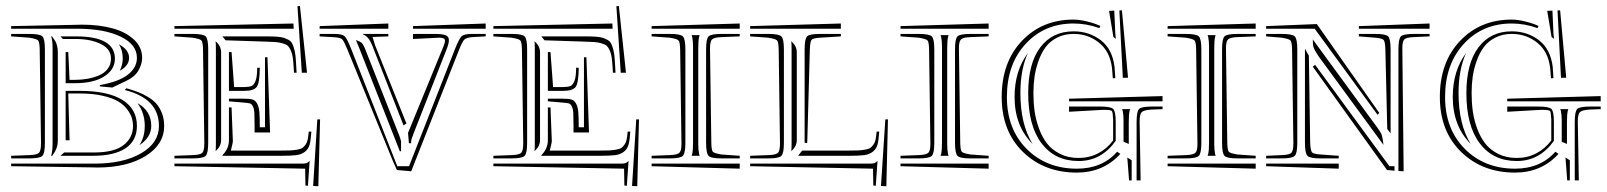

<svg xmlns="http://www.w3.org/2000/svg" viewBox="-20 -608 5414 647"><path d="M17.6 -485.4V-493.7H78.6Q114.3 -493.7 122.8 -485.4Q131.3 -477.1 131.3 -441.4V-127Q131.3 -91.3 122.8 -82.8Q114.3 -74.2 78.6 -74.2H17.6V-83L80.6 -85.4Q105.5 -86.4 111.8 -93.5Q118.2 -100.6 118.2 -126L113.8 -441.4Q113.3 -466.3 108.4 -471.7Q103.5 -477.1 78.6 -481ZM358.4 -313 316.4 -316.9V-321.3Q380.4 -332.5 410.9 -356.4Q441.4 -380.4 441.4 -413.1Q441.4 -458 386.5 -484.6Q331.5 -511.2 240.2 -511.2H17.6V-520L235.8 -524.4Q242.2 -524.9 256.3 -524.9Q312.5 -524.9 357.7 -512.9Q402.8 -501 430.9 -475.1Q459 -449.2 459 -413.1Q459 -393.1 447 -371.3Q435.1 -349.6 405.3 -335.4ZM406.2 -310.5Q428.2 -304.2 444.3 -298.1Q460.4 -292 478.3 -281.5Q496.1 -271 507.3 -258.1Q518.6 -245.1 525.9 -226.1Q533.2 -207 533.2 -183.6Q533.2 -121.1 470.7 -82.3Q408.2 -43.5 307.6 -43.5Q305.2 -43.5 300.5 -43.7Q295.9 -43.9 293 -43.9L17.6 -47.9V-56.6H297.4Q396 -56.6 455.8 -91.6Q515.6 -126.5 515.6 -183.6Q515.6 -275.9 400.4 -304.7ZM214.4 -135.3H201.2V-301.8H249Q342.8 -301.8 392.1 -271.5Q441.4 -241.2 441.4 -183.6Q441.4 -134.3 403.3 -108.6Q365.2 -83 293 -83H183.6L196.3 -94.2H297.4Q364.3 -94.2 396.2 -118.9Q428.2 -143.6 428.2 -183.6Q428.2 -197.3 424.3 -210.4Q420.4 -223.6 408.7 -239.3Q397 -254.9 377.9 -266.4Q358.9 -277.8 325.7 -285.4Q292.5 -293 249 -293H210ZM210 -432.6 214.4 -338.9H231.4Q253.4 -338.9 273.2 -342.3Q293 -345.7 312 -353.3Q331.1 -360.8 342.5 -375.5Q354 -390.1 354 -410.6Q354 -442.9 319.8 -459.7Q285.6 -476.6 235.8 -476.6H191.9L183.6 -485.4H235.8Q367.2 -485.4 367.2 -410.6Q367.2 -373.5 331.5 -350.6Q295.9 -327.6 231.4 -327.6H201.2V-432.6ZM174.8 -432.6V-135.3Q174.8 -120.6 170.7 -109.4Q166.5 -98.1 161.4 -91.1Q156.2 -84 155.8 -83H152.3Q157.2 -97.7 157.2 -127V-441.4V-447.3Q157.2 -471.7 152.3 -485.4H155.3Q155.8 -484.4 159.7 -479.2Q163.6 -474.1 166.5 -469.2Q169.4 -464.4 172.1 -454.3Q174.8 -444.3 174.8 -432.6ZM449.7 -118.7Q467.8 -146 467.8 -183.6Q467.8 -227.1 443.4 -260.3Q489.7 -234.4 489.7 -183.6Q489.7 -145.5 449.7 -118.7ZM383.8 -369.6Q393.6 -390.6 393.6 -410.6Q393.6 -439 380.9 -458.5Q415 -440.4 415 -413.1Q415 -386.7 383.8 -369.6Z M760.3 -432.6 769 -314.5H802.7Q820.3 -314.9 828.1 -318.4Q835.9 -321.8 841.3 -335.9Q846.7 -350.1 846.7 -379.9L855.5 -379.4Q855 -328.6 845.2 -315.2Q835.4 -301.8 802.7 -301.8H751.5V-432.6ZM997.1 -362.8 982.4 -586.9 990.7 -587.9 1014.6 -362.8ZM979.5 -362.8H970.7L969.7 -379.4Q968.3 -401.4 966.6 -414.3Q964.8 -427.2 960 -438Q955.1 -448.7 950.2 -453.4Q945.3 -458 933.1 -461.7Q920.9 -465.3 908.7 -466.3Q896.5 -467.3 873.5 -467.8L740.2 -472.2L729.5 -485.4H873.5Q898.9 -485.4 913.8 -484.4Q928.7 -483.4 941.2 -478.8Q953.6 -474.1 959.2 -468.8Q964.8 -463.4 969.5 -449.2Q974.1 -435.1 975.6 -421.1Q977.1 -407.2 978.5 -380.4ZM968.8 -528.8 969.7 -511.2H567.9V-520ZM751.5 -246.1H760.3L764.6 -135.3Q765.1 -127.9 760.7 -111.8L757.8 -100.6H926.3Q947.8 -100.6 958.5 -101.1Q969.2 -101.6 981.7 -103.8Q994.1 -106 999.3 -109.6Q1004.4 -113.3 1009.8 -120.8Q1015.1 -128.4 1017.1 -138.7Q1019 -148.9 1020.5 -164.6H1029.3Q1027.3 -135.3 1023.4 -120.6Q1019.5 -106 1007.6 -96.7Q995.6 -87.4 978.3 -85.2Q960.9 -83 926.3 -83H729.5V-85Q751.5 -106.9 751.5 -135.3ZM802.7 -262.2 751.5 -266.6V-275.4H802.7Q821.3 -275.4 830.8 -272.7Q840.3 -270 846.4 -259Q852.5 -248 854 -230.7Q855.5 -213.4 855.5 -179.2H873V-415H881.3L890.1 -161.6H837.9V-179.2V-187Q837.9 -214.8 837.2 -227.8Q836.4 -240.7 832.3 -249.3Q828.1 -257.8 822.3 -259.5Q816.4 -261.2 802.7 -262.2ZM1017.6 18.1 1009.3 17.1 1008.3 -39.6 567.9 -47.9V-56.6H996.6Q1007.8 -56.6 1012.9 -58.3Q1018.1 -60.1 1022.9 -65.4H1023.4ZM1035.2 18.6 1049.3 -205.6H1058.6L1052.7 19.5ZM567.9 -485.4V-493.7H628.9Q664.6 -493.7 673.1 -485.4Q681.6 -477.1 681.6 -441.4V-127Q681.6 -91.3 673.1 -82.8Q664.6 -74.2 628.9 -74.2H567.9V-83L630.9 -85.4Q655.8 -86.4 662.1 -93.5Q668.5 -100.6 668.5 -126L664.1 -441.4Q663.6 -466.3 658.7 -471.7Q653.8 -477.1 628.9 -481ZM725.1 -135.3Q725.1 -117.2 710.9 -103L706.5 -98.6Q707.5 -105 707.5 -127V-441.4Q707.5 -461.9 706.5 -469.2L710.9 -464.8Q725.1 -450.7 725.1 -432.6Z M1616.7 -528.8V-511.2H1371.6V-520ZM1349.6 -191.9 1339.8 -185.5 1237.3 -447.3Q1229 -469.2 1221.4 -478.5Q1213.9 -487.8 1203.1 -492.2V-493.7H1288.6V-485.4L1235.4 -483.4L1244.1 -455.1ZM1288.6 -528.8V-511.2H1057.1V-520ZM1318.8 -47.9H1358.4L1512.7 -441.4Q1526.9 -477.5 1535.4 -485.6Q1543.9 -493.7 1570.3 -493.7H1616.7V-485.4L1570.3 -482.9Q1550.8 -481 1544.2 -474.1Q1537.6 -467.3 1524.9 -435.1L1365.7 -30.8L1317.4 -35.2L1304.7 -63.5L1151.4 -439.5Q1139.2 -469.2 1133.5 -475.1Q1127.9 -481 1108.9 -482.4L1057.1 -485.4V-493.7H1106.9Q1133.3 -493.7 1141.6 -485.6Q1149.9 -477.5 1164.1 -441.4ZM1371.6 -476.6V-493.7H1443.4Q1471.2 -493.7 1481.9 -489.3Q1492.7 -484.9 1492.7 -472.7Q1492.7 -460.9 1484.9 -441.9L1375 -161.6Q1365.2 -137.7 1365.2 -129.4Q1365.2 -127.4 1365.7 -127V-125.5H1357.9L1355 -160.2L1474.6 -452.1Q1479.5 -463.9 1479.5 -471.2Q1479.5 -481 1460.9 -481Q1453.6 -481 1449.2 -480.5ZM1332 -129.9V-129.4ZM1331.5 -132.3V-99.1L1327.6 -97.7L1188.5 -451.2Q1186.5 -456.5 1183.3 -463.6Q1180.2 -470.7 1179.2 -473.1Q1181.6 -472.2 1186 -470.5Q1190.4 -468.8 1191.9 -468Q1193.4 -467.3 1196.5 -465.3Q1199.7 -463.4 1201.2 -460.9Q1202.6 -458.5 1205.1 -454.6Q1207.5 -450.7 1209.5 -445.3L1325.2 -151.9Q1327.1 -147 1328.4 -142.8Q1329.6 -138.7 1330.3 -136Q1331.1 -133.3 1331.5 -132.3Z M1835 -432.6 1843.8 -314.5H1877.4Q1895 -314.9 1902.8 -318.4Q1910.6 -321.8 1916 -335.9Q1921.4 -350.1 1921.4 -379.9L1930.2 -379.4Q1929.7 -328.6 1919.9 -315.2Q1910.2 -301.8 1877.4 -301.8H1826.2V-432.6ZM2071.8 -362.8 2057.1 -586.9 2065.4 -587.9 2089.4 -362.8ZM2054.2 -362.8H2045.4L2044.4 -379.4Q2043 -401.4 2041.3 -414.3Q2039.6 -427.2 2034.7 -438Q2029.8 -448.7 2024.9 -453.4Q2020 -458 2007.8 -461.7Q1995.6 -465.3 1983.4 -466.3Q1971.2 -467.3 1948.2 -467.8L1814.9 -472.2L1804.2 -485.4H1948.2Q1973.6 -485.4 1988.5 -484.4Q2003.4 -483.4 2015.9 -478.8Q2028.3 -474.1 2033.9 -468.8Q2039.6 -463.4 2044.2 -449.2Q2048.8 -435.1 2050.3 -421.1Q2051.8 -407.2 2053.2 -380.4ZM2043.5 -528.8 2044.4 -511.2H1642.6V-520ZM1826.2 -246.1H1835L1839.4 -135.3Q1839.8 -127.9 1835.4 -111.8L1832.5 -100.6H2001Q2022.5 -100.6 2033.2 -101.1Q2043.9 -101.6 2056.4 -103.8Q2068.8 -106 2074 -109.6Q2079.1 -113.3 2084.5 -120.8Q2089.8 -128.4 2091.8 -138.7Q2093.8 -148.9 2095.2 -164.6H2104Q2102.1 -135.3 2098.1 -120.6Q2094.2 -106 2082.3 -96.7Q2070.3 -87.4 2053 -85.2Q2035.6 -83 2001 -83H1804.2V-85Q1826.2 -106.9 1826.2 -135.3ZM1877.4 -262.2 1826.2 -266.6V-275.4H1877.4Q1896 -275.4 1905.5 -272.7Q1915 -270 1921.1 -259Q1927.2 -248 1928.7 -230.7Q1930.2 -213.4 1930.2 -179.2H1947.8V-415H1956.1L1964.8 -161.6H1912.6V-179.2V-187Q1912.6 -214.8 1911.9 -227.8Q1911.1 -240.7 1907 -249.3Q1902.8 -257.8 1897 -259.5Q1891.1 -261.2 1877.4 -262.2ZM2092.3 18.1 2084 17.1 2083 -39.6 1642.6 -47.9V-56.6H2071.3Q2082.5 -56.6 2087.6 -58.3Q2092.8 -60.1 2097.7 -65.4H2098.1ZM2109.9 18.6 2124 -205.6H2133.3L2127.4 19.5ZM1642.6 -485.4V-493.7H1703.6Q1739.3 -493.7 1747.8 -485.4Q1756.3 -477.1 1756.3 -441.4V-127Q1756.3 -91.3 1747.8 -82.8Q1739.3 -74.2 1703.6 -74.2H1642.6V-83L1705.6 -85.4Q1730.5 -86.4 1736.8 -93.5Q1743.2 -100.6 1743.2 -126L1738.8 -441.4Q1738.3 -466.3 1733.4 -471.7Q1728.5 -477.1 1703.6 -481ZM1799.8 -135.3Q1799.8 -117.2 1785.6 -103L1781.2 -98.6Q1782.2 -105 1782.2 -127V-441.4Q1782.2 -461.9 1781.2 -469.2L1785.6 -464.8Q1799.8 -450.7 1799.8 -432.6Z M2333 -445.8V-127V-121.1Q2333 -102.5 2335.9 -88.9Q2335.9 -87.9 2336.7 -85.9Q2337.4 -84 2337.9 -83H2310.5Q2310.5 -84 2311.5 -85.9Q2312.5 -87.9 2312.5 -88.9Q2315.4 -100.6 2315.4 -127V-445.8V-451.7Q2315.4 -470.2 2312.5 -483.9Q2312.5 -484.9 2311.5 -486.8Q2310.5 -488.8 2310.5 -489.7H2337.9Q2337.4 -488.8 2336.7 -486.8Q2335.9 -484.9 2335.9 -483.9Q2333 -472.2 2333 -445.8ZM2472.7 -83V-74.2H2411.6Q2376 -74.2 2367.7 -82.8Q2359.4 -91.3 2359.4 -127V-441.4Q2359.4 -477.1 2367.7 -485.4Q2376 -493.7 2411.6 -493.7H2472.7V-485.4L2410.2 -482.9Q2386.2 -481.9 2379.4 -475.1Q2372.6 -468.3 2372.6 -446.3V-442.4L2377 -127Q2377.4 -101.6 2382.3 -96.4Q2387.2 -91.3 2411.6 -87.4ZM2472.7 -528.8V-511.2H2175.8V-520ZM2472.7 -56.6V-39.6L2175.8 -47.9V-56.6ZM2175.8 -485.4V-493.7H2236.8Q2272.5 -493.7 2281 -485.4Q2289.6 -477.1 2289.6 -441.4V-127Q2289.6 -91.3 2281 -82.8Q2272.5 -74.2 2236.8 -74.2H2175.8V-83L2238.8 -85.4Q2262.7 -86.4 2269.5 -93.3Q2276.4 -100.1 2276.4 -122.1V-126L2272 -441.4Q2271.5 -466.3 2266.6 -471.7Q2261.7 -477.1 2236.8 -481Z M2691.4 -127V-441.4Q2691.4 -477.1 2699.7 -485.4Q2708 -493.7 2743.7 -493.7H2813.5V-485.4L2743.7 -481Q2719.2 -479.5 2714.6 -473.6Q2710 -467.8 2709 -441.4L2700.2 -126ZM2813.5 -528.8V-511.2H2507.8V-520ZM2683.1 -100.6H2839.8Q2861.3 -100.6 2872.1 -101.1Q2882.8 -101.6 2895.3 -103.8Q2907.7 -106 2912.8 -109.6Q2918 -113.3 2923.3 -120.8Q2928.7 -128.4 2930.7 -138.7Q2932.6 -148.9 2934.1 -164.6H2942.9Q2940.9 -135.3 2937 -120.6Q2933.1 -106 2921.1 -96.7Q2909.2 -87.4 2891.8 -85.2Q2874.5 -83 2839.8 -83H2669.4ZM2931.2 18.1 2922.9 17.1 2921.9 -39.6 2507.8 -47.9V-56.6H2910.2Q2921.4 -56.6 2926.5 -58.3Q2931.6 -60.1 2936.5 -65.4H2937ZM2948.7 18.6 2963.4 -205.6H2972.2L2966.8 19.5ZM2507.8 -485.4V-493.7H2568.8Q2604.5 -493.7 2613 -485.4Q2621.6 -477.1 2621.6 -441.4V-127Q2621.6 -91.3 2613 -82.8Q2604.5 -74.2 2568.8 -74.2H2507.8V-83L2570.8 -85.4Q2595.7 -86.4 2602.1 -93.5Q2608.4 -100.6 2608.4 -126L2604 -441.4Q2603.5 -466.3 2598.6 -471.7Q2593.8 -477.1 2568.8 -481ZM2665 -135.3Q2665 -117.2 2650.9 -103L2646.5 -98.6Q2647.5 -105 2647.5 -127V-441.4Q2647.5 -461.9 2646.5 -469.2L2650.9 -464.8Q2665 -450.7 2665 -432.6Z M3171.9 -445.8V-127V-121.1Q3171.9 -102.5 3174.8 -88.9Q3174.8 -87.9 3175.5 -85.9Q3176.3 -84 3176.8 -83H3149.4Q3149.4 -84 3150.4 -85.9Q3151.4 -87.9 3151.4 -88.9Q3154.3 -100.6 3154.3 -127V-445.8V-451.7Q3154.3 -470.2 3151.4 -483.9Q3151.4 -484.9 3150.4 -486.8Q3149.4 -488.8 3149.4 -489.7H3176.8Q3176.3 -488.8 3175.5 -486.8Q3174.8 -484.9 3174.8 -483.9Q3171.9 -472.2 3171.9 -445.8ZM3311.5 -83V-74.2H3250.5Q3214.8 -74.2 3206.5 -82.8Q3198.2 -91.3 3198.2 -127V-441.4Q3198.2 -477.1 3206.5 -485.4Q3214.8 -493.7 3250.5 -493.7H3311.5V-485.4L3249 -482.9Q3225.1 -481.9 3218.3 -475.1Q3211.4 -468.3 3211.4 -446.3V-442.4L3215.8 -127Q3216.3 -101.6 3221.2 -96.4Q3226.1 -91.3 3250.5 -87.4ZM3311.5 -528.8V-511.2H3014.6V-520ZM3311.5 -56.6V-39.6L3014.6 -47.9V-56.6ZM3014.6 -485.4V-493.7H3075.7Q3111.3 -493.7 3119.9 -485.4Q3128.4 -477.1 3128.4 -441.4V-127Q3128.4 -91.3 3119.9 -82.8Q3111.3 -74.2 3075.7 -74.2H3014.6V-83L3077.6 -85.4Q3101.6 -86.4 3108.4 -93.3Q3115.2 -100.1 3115.2 -122.1V-126L3110.8 -441.4Q3110.4 -466.3 3105.5 -471.7Q3100.6 -477.1 3075.7 -481Z M3731.9 -483.4 3717.3 -571.3 3734.9 -572.3 3738.3 -494.6 3740.2 -477.1ZM3778.8 -77.1 3793.5 -67.9V0H3784.7ZM3744.6 -96.7 3755.4 -89.4Q3697.8 -26.4 3608.9 -26.4Q3498.5 -26.4 3427 -96.2Q3355.5 -166 3355.5 -281.2Q3355.5 -398.4 3423.6 -470.2Q3491.7 -542 3597.7 -542Q3617.7 -542 3643.6 -535.6Q3669.4 -529.3 3688 -520.5L3684.6 -513.2Q3641.6 -528.8 3597.7 -528.8Q3499.5 -528.8 3436.3 -460.2Q3373 -391.6 3373 -281.2Q3373 -173.3 3439.5 -106.4Q3505.9 -39.6 3608.9 -39.6Q3694.3 -39.6 3744.6 -96.7ZM3582.5 -249H3687.5Q3723.1 -249 3731.4 -240.7Q3739.7 -232.4 3739.7 -196.8V-133.3Q3691.4 -65.4 3614.7 -65.4Q3535.2 -65.4 3490 -124.8Q3444.8 -184.1 3444.8 -294.4Q3444.8 -394.5 3485.6 -448.5Q3526.4 -502.4 3597.7 -502.4Q3650.4 -502.4 3689.5 -472.4Q3728.5 -442.4 3735.8 -382.3L3738.3 -344.7L3730 -344.2L3727.1 -379.9Q3720.2 -434.6 3683.6 -464.1Q3647 -493.7 3597.7 -493.7Q3566.4 -493.7 3542.2 -481.2Q3518.1 -468.8 3503.4 -449Q3488.8 -429.2 3479.2 -402.1Q3469.7 -375 3466.1 -348.9Q3462.4 -322.8 3462.4 -294.4Q3462.4 -262.7 3466.3 -233.9Q3470.2 -205.1 3481 -175.5Q3491.7 -146 3508.3 -124.5Q3524.9 -103 3552.2 -89.4Q3579.6 -75.7 3614.7 -75.7Q3650.4 -75.7 3680.4 -91.3Q3710.4 -106.9 3731 -134.8V-205.6Q3730 -229.5 3726.8 -233.6Q3723.6 -237.8 3702.6 -237.8H3695.3L3582.5 -231.4ZM3763.7 -345.7 3752 -572.8 3760.7 -573.2 3781.2 -346.2ZM3443.8 -429.2Q3418.5 -374 3418.5 -294.4Q3418.5 -189 3459.5 -123Q3398.9 -183.6 3398.9 -281.2Q3398.9 -369.6 3443.8 -429.2ZM3582.5 -266.6V-275.4L3897.5 -284.2V-266.6ZM3761.2 -240.2H3788.6Q3787.1 -237.8 3786.6 -234.9Q3783.7 -223.1 3783.7 -196.8V-123L3766.1 -130.4V-196.8V-202.1Q3766.1 -221.2 3763.2 -234.9Q3762.7 -235.8 3762 -237.5Q3761.2 -239.3 3761.2 -240.2ZM3823.7 0H3810.1V-196.8Q3810.1 -232.4 3818.4 -240.7Q3826.7 -249 3862.3 -249H3897.5V-240.2L3860.8 -238.8Q3835.4 -237.3 3827.9 -230.5Q3820.3 -223.6 3820.3 -199.7V-196.8Z M4071.8 -445.8V-127V-121.1Q4071.8 -102.5 4074.7 -88.9Q4074.7 -87.9 4075.4 -85.9Q4076.2 -84 4076.7 -83H4049.3Q4049.3 -84 4050.3 -85.9Q4051.3 -87.9 4051.3 -88.9Q4054.2 -100.6 4054.2 -127V-445.8V-451.7Q4054.2 -470.2 4051.3 -483.9Q4051.3 -484.9 4050.3 -486.8Q4049.3 -488.8 4049.3 -489.7H4076.7Q4076.2 -488.8 4075.4 -486.8Q4074.7 -484.9 4074.7 -483.9Q4071.8 -472.2 4071.8 -445.8ZM4211.4 -83V-74.2H4150.4Q4114.7 -74.2 4106.4 -82.8Q4098.1 -91.3 4098.1 -127V-441.4Q4098.1 -477.1 4106.4 -485.4Q4114.7 -493.7 4150.4 -493.7H4211.4V-485.4L4148.9 -482.9Q4125 -481.9 4118.2 -475.1Q4111.3 -468.3 4111.3 -446.3V-442.4L4115.7 -127Q4116.2 -101.6 4121.1 -96.4Q4126 -91.3 4150.4 -87.4ZM4211.4 -528.8V-511.2H3914.6V-520ZM4211.4 -56.6V-39.6L3914.6 -47.9V-56.6ZM3914.6 -485.4V-493.7H3975.6Q4011.2 -493.7 4019.8 -485.4Q4028.3 -477.1 4028.3 -441.4V-127Q4028.3 -91.3 4019.8 -82.8Q4011.2 -74.2 3975.6 -74.2H3914.6V-83L3977.5 -85.4Q4001.5 -86.4 4008.3 -93.3Q4015.1 -100.1 4015.1 -122.1V-126L4010.7 -441.4Q4010.3 -466.3 4005.4 -471.7Q4000.5 -477.1 3975.6 -481Z M4679.2 -32.7 4653.8 -35.2 4403.8 -383.3 4411.6 -389.6 4662.1 -47.9H4679.2ZM4692.4 -31.7V-441.4Q4692.4 -477.1 4700.7 -485.4Q4709 -493.7 4744.6 -493.7H4797.4V-485.4L4743.2 -482.9Q4719.2 -481.9 4712.4 -475.3Q4705.6 -468.8 4705.6 -446.3V-442.4L4710 -30.8ZM4797.4 -528.8V-511.2H4559.1V-520ZM4654.8 -173.3 4648.4 -441.4Q4647.5 -467.3 4642.8 -473.1Q4638.2 -479 4613.8 -481L4559.1 -485.4V-493.7H4613.8Q4649.4 -493.7 4657.7 -485.4Q4666 -477.1 4666 -441.4V-158.7ZM4377.4 -443.8 4390.6 -420.4 4395 -127Q4396 -101.1 4400.9 -95Q4405.8 -88.9 4430.2 -87.4L4491.2 -83V-74.2H4430.2Q4394.5 -74.2 4386 -82.8Q4377.4 -91.3 4377.4 -127ZM4491.2 -56.6V-39.6L4246.6 -47.9V-56.6ZM4246.6 -485.4V-493.7H4298.8Q4334.5 -493.7 4343 -485.4Q4351.6 -477.1 4351.6 -441.4V-127Q4351.6 -91.3 4343 -82.8Q4334.5 -74.2 4298.8 -74.2H4246.6V-83L4300.8 -85.4Q4325.7 -86.4 4332 -93.5Q4338.4 -100.6 4338.4 -126L4334 -441.4Q4333.5 -466.3 4328.6 -471.7Q4323.7 -477.1 4298.8 -481ZM4627.9 -227.5 4622.1 -221.2 4410.2 -511.2H4246.6V-520L4417.5 -526.9ZM4403.8 -475.1 4622.6 -176.3Q4633.8 -161.1 4636.5 -152.1Q4639.2 -143.1 4642.1 -119.6L4422.9 -418.9Q4409.7 -439 4406.7 -448Q4403.8 -457 4403.8 -475.1Z M5208.5 -483.4 5193.8 -571.3 5211.4 -572.3 5214.8 -494.6 5216.8 -477.1ZM5255.4 -77.1 5270 -67.9V0H5261.2ZM5221.2 -96.7 5231.9 -89.4Q5174.3 -26.4 5085.4 -26.4Q4975.1 -26.4 4903.6 -96.2Q4832 -166 4832 -281.2Q4832 -398.4 4900.1 -470.2Q4968.3 -542 5074.2 -542Q5094.2 -542 5120.1 -535.6Q5146 -529.3 5164.6 -520.5L5161.1 -513.2Q5118.2 -528.8 5074.2 -528.8Q4976.1 -528.8 4912.8 -460.2Q4849.6 -391.6 4849.6 -281.2Q4849.6 -173.3 4916 -106.4Q4982.4 -39.6 5085.4 -39.6Q5170.9 -39.6 5221.2 -96.7ZM5059.1 -249H5164.1Q5199.7 -249 5208 -240.7Q5216.3 -232.4 5216.3 -196.8V-133.3Q5168 -65.4 5091.3 -65.4Q5011.7 -65.4 4966.6 -124.8Q4921.4 -184.1 4921.4 -294.4Q4921.4 -394.5 4962.2 -448.5Q5002.9 -502.4 5074.2 -502.4Q5127 -502.4 5166 -472.4Q5205.1 -442.4 5212.4 -382.3L5214.8 -344.7L5206.5 -344.2L5203.6 -379.9Q5196.8 -434.6 5160.2 -464.1Q5123.5 -493.7 5074.2 -493.7Q5043 -493.7 5018.8 -481.2Q4994.6 -468.8 4980 -449Q4965.3 -429.2 4955.8 -402.1Q4946.3 -375 4942.6 -348.9Q4939 -322.8 4939 -294.4Q4939 -262.7 4942.9 -233.9Q4946.8 -205.1 4957.5 -175.5Q4968.3 -146 4984.9 -124.5Q5001.5 -103 5028.8 -89.4Q5056.2 -75.7 5091.3 -75.7Q5127 -75.7 5157 -91.3Q5187 -106.9 5207.5 -134.8V-205.6Q5206.5 -229.5 5203.4 -233.6Q5200.2 -237.8 5179.2 -237.8H5171.9L5059.1 -231.4ZM5240.2 -345.7 5228.5 -572.8 5237.3 -573.2 5257.8 -346.2ZM4920.4 -429.2Q4895 -374 4895 -294.4Q4895 -189 4936 -123Q4875.5 -183.6 4875.5 -281.2Q4875.5 -369.6 4920.4 -429.2ZM5059.1 -266.6V-275.4L5374 -284.2V-266.6ZM5237.8 -240.2H5265.1Q5263.7 -237.8 5263.2 -234.9Q5260.3 -223.1 5260.3 -196.8V-123L5242.7 -130.4V-196.8V-202.1Q5242.7 -221.2 5239.7 -234.9Q5239.3 -235.8 5238.5 -237.5Q5237.8 -239.3 5237.8 -240.2ZM5300.3 0H5286.6V-196.8Q5286.6 -232.4 5294.9 -240.7Q5303.2 -249 5338.9 -249H5374V-240.2L5337.4 -238.8Q5312 -237.3 5304.4 -230.5Q5296.9 -223.6 5296.9 -199.7V-196.8Z"/></svg>

Font: FoglihtenNo03
Style: Regular
Weight: 500
Version: Version 0.59